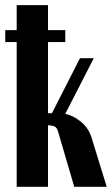

<svg xmlns="http://www.w3.org/2000/svg" viewBox="-29 -719 431 739"><path d="M256.8 0 193.8 -214.8Q189.9 -227.5 181.9 -231.7Q173.8 -235.8 159.2 -236.8H155.8V0H35.2V-557.1H-8.8V-603H35.2V-699.2H155.8V-603H222.2V-557.1H155.8V-283.2H170.9L278.8 -495.1H332L222.2 -280.8Q252 -274.9 281.7 -251Q311.5 -227.1 323.2 -189.9L381.8 0Z"/></svg>

Font: Moniqa Black Paragraph
Style: Regular
Weight: 900
Designer: Rajesh Rajput
Foundry: Rajesh Rajput
Version: Version 1.000